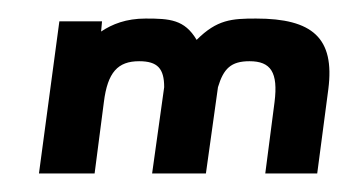

<svg xmlns="http://www.w3.org/2000/svg" viewBox="-20 -187 383 207"><path d="M82 0 92 -77C96 -109 107 -121 130 -121C150 -121 157 -113 157 -93L144 0H202L215 -93C221 -113 229 -121 249 -121C272 -121 280 -109 276 -77L266 0H322L334 -91C341 -146 317 -167 256 -167C230 -167 214 -166 192 -144C179 -166 163 -167 137 -167C116 -167 101 -161 89 -153L90 -164H44L22 0Z"/></svg>

Font: Hussar Tani
Style: DwaKurs
Weight: 700
Foundry: Cannot Into Space Fonts
Version: Version 0.92